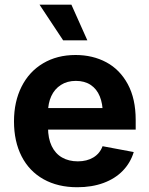

<svg xmlns="http://www.w3.org/2000/svg" viewBox="-20 -787 636 818"><path d="M39.6 -270Q39.6 -353.5 71.8 -417.7Q104 -481.9 163.6 -517.3Q223.1 -552.7 301.8 -552.7Q375 -552.7 432.9 -521.7Q490.7 -490.7 524.4 -428.5Q558.1 -366.2 558.1 -275.9V-234.9H99.6V-326.7H486.3L418 -302.2Q418 -345.2 405 -376.7Q392.1 -408.2 366.2 -425.3Q340.3 -442.4 303.2 -442.4Q266.1 -442.4 239.3 -425Q212.4 -407.7 198.5 -377.4Q184.6 -347.2 184.6 -308.6V-243.7Q184.6 -197.3 200.2 -164.8Q215.8 -132.3 244.4 -116Q272.9 -99.6 311.5 -99.6Q350.1 -99.6 377.7 -116.2Q405.3 -132.8 417 -164.1L549.8 -139.2Q536.1 -93.8 503.4 -59.8Q470.7 -25.9 421.1 -7.6Q371.6 10.7 309.1 10.7Q226.6 10.7 165.5 -23.4Q104.5 -57.6 72 -121.1Q39.6 -184.6 39.6 -270ZM148.4 -767.1H284.2L352.1 -615.2H249Z"/></svg>

Font: Inter RS Variable
Style: Regular
Weight: 400
Designer: Rasmus Andersson (customised by Maria Ramos and Noel Pretorius)
Foundry: rsms
Version: Version 3.001;Glyphs 3.2.3 (3260)